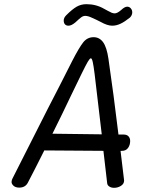

<svg xmlns="http://www.w3.org/2000/svg" viewBox="-20 -889 732 919"><path d="M564 -167H557L573 -34L574 -25Q574 -9 559 0.5Q544 10 526 10Q513 10 503.5 4Q494 -2 493 -12L475 -167L192 -169Q144 -73 114 -16Q102 9 72 9Q53 9 43 -1.5Q33 -12 36 -23Q36 -27 40 -35L209 -369Q260 -467 326 -598Q359 -662 378.5 -686.5Q398 -711 428 -711Q456 -711 473.5 -687Q491 -663 499 -608Q524 -437 547 -245H572Q587 -245 595 -236.5Q603 -228 603 -214Q603 -195 593 -181Q583 -167 564 -167ZM467 -246 433 -534Q428 -574 424 -592Q420 -610 415 -610Q410 -610 400.5 -594Q391 -578 370 -535L322 -436Q277 -341 231 -249ZM285 -791Q285 -804 297 -816Q326 -845 347 -857Q368 -869 394 -869Q440 -869 478 -847Q484 -844 495.5 -837.5Q507 -831 514.5 -828Q522 -825 529 -825Q542 -825 561 -842Q577 -857 589 -857Q599 -857 606 -849Q613 -841 613 -830Q613 -816 602 -805Q577 -785 557 -775.5Q537 -766 517 -766Q494 -766 462 -784L442 -794Q437 -796 419 -804.5Q401 -813 388 -813Q378 -813 368.5 -806Q359 -799 341 -782Q322 -766 308 -766Q297 -766 291 -772.5Q285 -779 285 -791Z"/></svg>

Font: Mali
Style: Italic
Weight: 400
Italic angle: -10°
Version: Version 1.000; ttfautohint (v1.6)